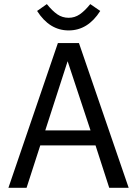

<svg xmlns="http://www.w3.org/2000/svg" viewBox="-20 -892 650 912"><path d="M20 0ZM255 -687.5 20 0H106.2L171.2 -201.2H433.8L498.8 0H591.2L355 -687.5ZM195 -272.5 301.2 -601.2 410 -272.5ZM156.2 -840 202.5 -872.5Q228.8 -840 252.5 -823.8Q276.2 -807.5 306.2 -807.5Q335 -807.5 358.8 -823.8Q382.5 -840 408.8 -872.5L456.2 -840Q397.5 -747.5 306.2 -747.5Q215 -747.5 156.2 -840Z"/></svg>

Font: Cambay
Style: Regular
Weight: 400
Designer: Pooja Saxena
Foundry: Pooja Saxena
Version: Version 1.181;PS 001.181;hotconv 1.0.70;makeotf.lib2.5.58329